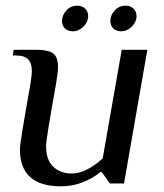

<svg xmlns="http://www.w3.org/2000/svg" viewBox="-20 -645 577 675"><path d="M50 -120Q50 -132 58 -182Q66 -232 87 -350Q92 -382 92 -395Q92 -423 79 -436.5Q66 -450 35 -450H25L28 -470H108Q149 -470 166.5 -457.5Q184 -445 184 -409Q184 -392 177 -350Q142 -156 142 -132Q142 -82 167.5 -58.5Q193 -35 232 -35Q282 -35 341 -88L408 -470H498L416 0H366L338 -40H333Q306 -18 270.5 -4Q235 10 194 10Q50 10 50 -120ZM198 -571Q198 -592 213.5 -608.5Q229 -625 252 -625Q269 -625 279.5 -614.5Q290 -604 290 -588Q290 -568 273.5 -551.5Q257 -535 236 -535Q219 -535 208.5 -545Q198 -555 198 -571ZM368 -571Q368 -592 383.5 -608.5Q399 -625 422 -625Q439 -625 449.5 -614.5Q460 -604 460 -588Q460 -568 443.5 -551.5Q427 -535 406 -535Q389 -535 378.5 -545Q368 -555 368 -571Z"/></svg>

Font: Philosopher
Style: Italic
Weight: 400
Italic angle: -10°
Designer: Jovanny Lemonad
Foundry: Jovanny Lemonad
Version: Version 2.000